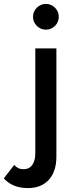

<svg xmlns="http://www.w3.org/2000/svg" viewBox="-88 -713 376 983"><path d="M-68.4 200.2 -15.1 131.3Q2.9 153.3 32.7 153.3Q61.5 153.3 77.1 131.6Q92.8 109.9 92.8 72.3V-465.3H200.7V88.9Q200.7 165 161.9 207.5Q123 250 54.7 250Q-23.9 250 -68.4 200.2ZM100.6 -580.3Q81.1 -599.6 81.1 -627Q81.1 -654.3 100.6 -673.6Q120.1 -692.9 147 -692.9Q173.8 -692.9 193.4 -673.6Q212.9 -654.3 212.9 -627Q212.9 -599.6 193.4 -580.3Q173.8 -561 147 -561Q120.1 -561 100.6 -580.3Z"/></svg>

Font: Spartan MB SemBd
Style: Regular
Weight: 600
Designer: Matt Bailey, Mirko Velimirovic
Foundry: Matt Bailey
Version: Version 1.005